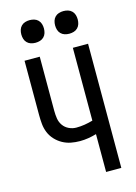

<svg xmlns="http://www.w3.org/2000/svg" viewBox="-139 -1025 778 1098"><g transform="rotate(-15 250.0 -476.0)"><path d="M348 0V-224Q324 -217 299.5 -213Q275 -209 250 -209Q223 -209 197 -214Q171 -219 147.5 -232Q124 -245 105.5 -265Q87 -285 77 -309.5Q67 -334 64.5 -360.5Q62 -387 62 -414V-735H152V-414Q152 -391 155.5 -368.5Q159 -346 172 -327.5Q185 -309 206 -299Q227 -289 250 -289Q275 -289 299.5 -293Q324 -297 348 -304V-735H438V0ZM350 -818Q336 -818 323 -822Q310 -826 300.5 -835.5Q291 -845 287 -858Q283 -871 283 -885Q283 -899 287 -912Q291 -925 300.5 -934.5Q310 -944 323 -948Q336 -952 350 -952Q364 -952 377 -948Q390 -944 399.5 -934.5Q409 -925 413 -912Q417 -899 417 -885Q417 -871 413 -858Q409 -845 399.5 -835.5Q390 -826 377 -822Q364 -818 350 -818ZM150 -818Q136 -818 123 -822Q110 -826 100.5 -835.5Q91 -845 87 -858Q83 -871 83 -885Q83 -899 87 -912Q91 -925 100.5 -934.5Q110 -944 123 -948Q136 -952 150 -952Q164 -952 177 -948Q190 -944 199.5 -934.5Q209 -925 213 -912Q217 -899 217 -885Q217 -871 213 -858Q209 -845 199.5 -835.5Q190 -826 177 -822Q164 -818 150 -818Z"/></g></svg>

Font: Iosevka Bendy Medium
Style: Regular
Weight: 500
Monospace: yes
Designer: Belleve Invis
Foundry: Belleve Invis
Version: Version 30.1.2